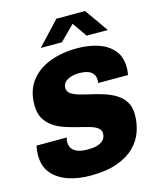

<svg xmlns="http://www.w3.org/2000/svg" viewBox="-130 -973 869 1071"><g transform="rotate(-15 304.5 -437.5)"><path d="M258 10Q190 10 132.5 -9Q75 -28 39.5 -68.5Q4 -109 4 -174Q4 -189 5.5 -203Q7 -217 10 -230H185Q183 -225 181.5 -218Q180 -211 180 -204Q180 -184 190 -168.5Q200 -153 222 -144Q244 -135 282 -135Q320 -135 342.5 -143.5Q365 -152 375.5 -166.5Q386 -181 386 -200Q386 -221 368 -233.5Q350 -246 321 -254Q292 -262 257 -270.5Q222 -279 187 -290.5Q152 -302 122.5 -322Q93 -342 75 -373Q57 -404 57 -451Q57 -533 98 -587.5Q139 -642 209.5 -669Q280 -696 368 -696Q436 -696 490.5 -677.5Q545 -659 577 -620.5Q609 -582 609 -521Q609 -513 608.5 -503.5Q608 -494 605 -478H433Q434 -485 434 -489V-496Q434 -526 411.5 -542.5Q389 -559 344 -559Q316 -559 294 -551.5Q272 -544 260 -531Q248 -518 248 -499Q248 -477 266.5 -464.5Q285 -452 315 -443.5Q345 -435 381 -427Q417 -419 452.5 -407.5Q488 -396 518 -377.5Q548 -359 566.5 -329.5Q585 -300 585 -255Q585 -205 568.5 -157.5Q552 -110 514 -72.5Q476 -35 413.5 -12.5Q351 10 258 10ZM174 -750 300 -885H466L561 -750H439L380 -834L296 -750Z"/></g></svg>

Font: Chivo Mono Medium ExtraBold
Style: Italic
Weight: 800
Italic angle: -8.05°
Monospace: yes
Version: Version 1.008